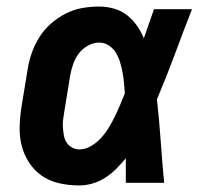

<svg xmlns="http://www.w3.org/2000/svg" viewBox="-20 -558 640 586"><path d="M222 8Q191 8 161.5 1.5Q132 -5 108.5 -21Q85 -37 69 -61.5Q53 -86 46 -114Q39 -142 40 -173Q41 -204 46 -234L64 -344Q68 -370 76.5 -395Q85 -420 99.5 -443.5Q114 -467 135 -485.5Q156 -504 180.5 -516.5Q205 -529 231 -533.5Q257 -538 283 -538Q306 -538 328.5 -531.5Q351 -525 368 -511.5Q385 -498 398 -479.5Q411 -461 419 -441Q427 -463 434.5 -485.5Q442 -508 450 -530H566Q539 -461 513.5 -392Q488 -323 459 -255Q466 -191 470.5 -127.5Q475 -64 481 0H364Q364 -19 364 -38Q364 -57 364 -75Q350 -58 334.5 -42.5Q319 -27 301 -15.5Q283 -4 262.5 2Q242 8 222 8ZM222 -102Q240 -102 257.5 -112Q275 -122 288.5 -137Q302 -152 312 -168.5Q322 -185 330.5 -202.5Q339 -220 346.5 -237.5Q354 -255 361 -273Q360 -289 358.5 -305Q357 -321 354 -337Q351 -353 346.5 -368Q342 -383 334 -396.5Q326 -410 312.5 -419Q299 -428 283 -428Q265 -428 248 -418.5Q231 -409 220 -394Q209 -379 203 -361.5Q197 -344 194 -326L176 -216Q174 -204 172.5 -192Q171 -180 172 -168Q173 -156 175 -144.5Q177 -133 183 -123.5Q189 -114 199.5 -108Q210 -102 222 -102Z"/></svg>

Font: Iosevka Curly XBdEx
Style: Italic
Weight: 800
Width: 7
Italic angle: -9°
Monospace: yes
Designer: Belleve Invis
Foundry: Belleve Invis
Version: Version 11.1.0; ttfautohint (v1.8.3)